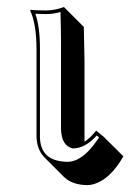

<svg xmlns="http://www.w3.org/2000/svg" viewBox="-20 -459 378 547"><path d="M84 -321.8Q83.5 -391.6 65.9 -429.2L67.9 -431.2Q80.1 -429.2 111.8 -429.2Q137.2 -429.7 162.1 -439L218.8 -382.3Q218.8 -381.3 220.7 -286.6V-55.2Q237.3 -65.9 253.9 -86.9L274.9 -69.8L331.5 -13.7Q294.9 50.8 248 65.4Q237.8 68.4 228.5 68.4Q186 67.9 162.6 45.4L106 -11.2Q84.5 -34.2 84 -70.8ZM93.8 -321.8V-70.8Q93.8 -6.3 157.2 1Q165 2 171.9 2Q214.8 2 256.8 -59.6Q259.8 -64 262.2 -67.9L255.4 -72.8Q222.7 -36.1 187 -36.1Q155.3 -43.9 153.8 -90.8V-342.8Q153.8 -368.7 152.3 -424.8Q131.8 -418.9 111.8 -418.9Q98.1 -418.9 80.6 -419.9Q93.8 -382.8 93.8 -321.8Z"/></svg>

Font: Linux Biolinum Shadow O
Style: Regular
Weight: 400
Designer: Philipp H. Poll
Foundry: Philipp H. Poll
Version: Version 1.0.4